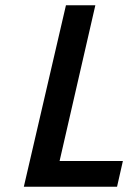

<svg xmlns="http://www.w3.org/2000/svg" viewBox="-20 -705 484 725"><path d="M422 0H70L229 -685H340L205 -97H444Z"/></svg>

Font: Titillium Web
Style: SemiBold Italic
Weight: 600
Italic angle: -13°
Version: Version 1.001;PS 57.000;hotconv 1.0.70;makeotf.lib2.5.55311